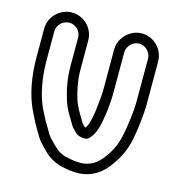

<svg xmlns="http://www.w3.org/2000/svg" viewBox="-109 -707 831 913"><g transform="rotate(15 307.0 -250.0)"><path d="M75 -507C75 -538 102 -565 134 -565C166 -565 192 -538 192 -507V-366C192 -307 203 -253 217 -208C230 -163 256 -127 274 -96C280 -85 287 -81 298 -69C304 -62 314 -56 326 -54L336 -52H341H348C355 -52 362 -55 366 -59C399 -92 406 -142 413 -185C417 -205 422 -268 422 -290V-496C422 -527 450 -555 481 -555C512 -555 539 -527 539 -496V-287C539 -235 529 -165 520 -120C510 -70 493 -33 468 0L467 1C443 38 403 69 345 65H343C322 65 302 59 279 55C251 46 238 35 216 14C194 -9 183 -18 172 -40C163 -56 152 -74 145 -85L118 -138C90 -198 75 -279 75 -366ZM25 -507V-366C25 -273 41 -185 74 -116L101 -62C109 -47 120 -29 128 -16C143 14 161 29 180 49C203 74 230 92 266 103C267 103 268 104 269 104C289 108 311 115 342 115C421 120 477 76 508 29C536 -9 559 -53 570 -110C579 -158 589 -229 589 -287V-496C589 -555 540 -605 481 -605C422 -605 372 -555 372 -496V-290C372 -275 365 -205 363 -193C357 -154 351 -123 337 -103C329 -105 322 -116 317 -121C297 -156 276 -186 265 -222C252 -263 242 -313 242 -366V-507C242 -566 193 -615 134 -615C75 -615 25 -566 25 -507Z"/></g></svg>

Font: Blanket
Style: BlkOutline
Weight: 900
Foundry: Cannot Into Space Fonts
Version: Version 0.9